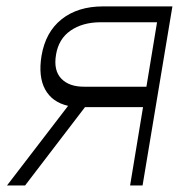

<svg xmlns="http://www.w3.org/2000/svg" viewBox="-20 -565 590 585"><path d="M376.4 0 415.8 -238.6H239L56.5 0H1.4L187.5 -242.5Q138.8 -253.6 117.5 -292.6Q96.2 -331.7 106.5 -394.9Q118.6 -467.3 167.8 -506.4Q217 -545.5 294 -545.5H505.3L414.4 0ZM426.1 -300.8 458.5 -497.2H285.2Q231.2 -496.8 194.8 -471.6Q158.4 -446.4 150.6 -397.7Q142.8 -350.5 166.7 -325.5Q190.7 -300.4 237.2 -300.8Z"/></svg>

Font: Inter UI Extra Light
Style: Italic
Weight: 200
Italic angle: -9.39999°
Designer: Rasmus Andersson
Foundry: rsms
Version: 3.2;8d6f07862